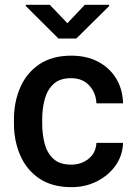

<svg xmlns="http://www.w3.org/2000/svg" viewBox="-20 -770 562 800"><path d="M276.4 -84Q319.8 -84 349.9 -109.1Q379.9 -134.3 381.8 -174.8H492.7Q491.2 -123 462.2 -81.3Q433.1 -39.6 384.8 -14.9Q336.4 9.8 277.8 9.8Q197.3 9.8 144 -26.1Q90.8 -62 64.5 -122.3Q38.1 -182.6 38.1 -255.4V-272.5Q38.1 -345.7 64.5 -406Q90.8 -466.3 144 -502.2Q197.3 -538.1 277.3 -538.1Q340.8 -538.1 388.7 -512.9Q436.5 -487.8 463.9 -443.1Q491.2 -398.4 492.7 -339.4H381.8Q379.9 -382.8 352.1 -413.6Q324.2 -444.3 275.9 -444.3Q228.5 -444.3 202.4 -419.4Q176.3 -394.5 166 -355.2Q155.8 -315.9 155.8 -272.5V-255.4Q155.8 -211.9 165.8 -172.6Q175.8 -133.3 202.1 -108.6Q228.5 -84 276.4 -84ZM187.5 -750 260.7 -673.3 333.5 -750H434.6V-744.6L297.9 -609.4H223.6L87.4 -745.1V-750Z"/></svg>

Font: Vazirmatn FD Medium
Style: Regular
Weight: 500
Designer: Saber Rastikerdar
Foundry: Saber Rastikerdar
Version: Version 33.003